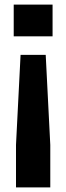

<svg xmlns="http://www.w3.org/2000/svg" viewBox="-20 -620 290 840"><path d="M70 -380 50 14V200H200V14L180 -380ZM40 -600V-461H210V-600Z"/></svg>

Font: Big Shoulders Stencil Display Black
Style: Regular
Weight: 900
Designer: Patric King
Foundry: XO Type Co
Version: Version 1.000